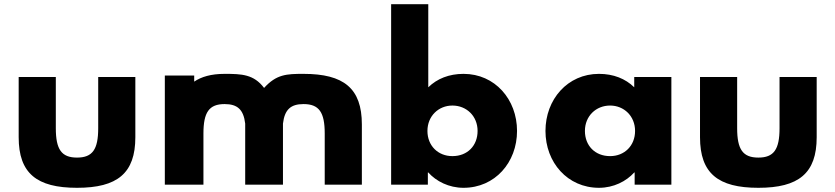

<svg xmlns="http://www.w3.org/2000/svg" viewBox="-20 -880 3981 915"><path d="M246 -513H69V-226C69 -54 155 15 347 15C539 15 625 -54 625 -226V-513H448V-269C448 -168 421 -129 347 -129C273 -129 246 -168 246 -269Z M949.5 0V-244C949.5 -345 976.5 -384 1050.5 -384C1111.5 -384 1140.5 -358 1148.5 -291V0H1328.5V-291C1336.5 -358 1365.5 -384 1426.5 -384C1500.5 -384 1527.5 -345 1527.5 -244V0H1704.5V-287C1704.5 -459 1618.5 -528 1426.5 -528C1345.5 -528 1297.5 -526 1238.5 -461C1189.5 -526 1131.5 -528 1050.5 -528C985.5 -528 939.5 -514 905.5 -491V-520H765.5V0Z M2256 -256C2256 -186 2208 -136 2136 -136C2067 -136 2017 -186 2017 -256C2017 -327 2070 -377 2136 -377C2203 -377 2256 -327 2256 -256ZM2444 -256C2444 -406 2339 -528 2189 -528C2120 -528 2063 -505 2021 -464V-860H1844V0H2019V-58H2021C2059 -16 2119 15 2189 15C2339 15 2444 -106 2444 -256Z M2767.5 -256C2767.5 -327 2820.5 -377 2887.5 -377C2953.5 -377 3006.5 -327 3006.5 -256C3006.5 -186 2956.5 -136 2887.5 -136C2815.5 -136 2767.5 -186 2767.5 -256ZM2579.5 -256C2579.5 -106 2684.5 15 2834.5 15C2904.5 15 2964.5 -16 3002.5 -58H3004.5V0H3179.5V-513H3002.5V-464C2960.5 -505 2903.5 -528 2834.5 -528C2684.5 -528 2579.5 -406 2579.5 -256Z M3493 -513H3316V-226C3316 -54 3402 15 3594 15C3786 15 3872 -54 3872 -226V-513H3695V-269C3695 -168 3668 -129 3594 -129C3520 -129 3493 -168 3493 -269Z"/></svg>

Font: Sztylet
Style: Bd
Weight: 700
Foundry: Cannot Into Space Fonts, PlusOne Fonts
Version: Version 0.12